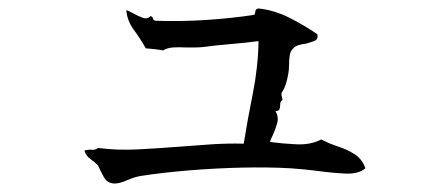

<svg xmlns="http://www.w3.org/2000/svg" viewBox="-20 -466 1040 453"><path d="M842 -69Q826 -55 794.5 -56.5Q763 -58 727 -63Q711 -65 695.5 -66.5Q680 -68 665 -69Q611 -72 549 -70.5Q487 -69 426 -64Q365 -59 313 -51Q299 -49 280.5 -41Q262 -33 251 -33Q233 -33 224.5 -49Q216 -65 211 -76Q203 -84 193 -91Q183 -98 179 -111Q183 -112 187 -112.5Q191 -113 194 -113Q199 -112 203.5 -113Q208 -114 211 -117Q256 -111 304.5 -113.5Q353 -116 404 -120Q441 -123 479 -125.5Q517 -128 555 -127Q564 -183 576.5 -245.5Q589 -308 590 -369Q560 -365 524 -362Q488 -359 459 -355Q449 -354 438.5 -354Q428 -354 418 -354Q402 -355 388 -354Q374 -353 365 -347Q354 -349 344.5 -350Q335 -351 324 -352Q311 -375 295.5 -396Q280 -417 278 -442Q282 -441 286.5 -438.5Q291 -436 295 -434Q306 -428 317 -424Q328 -420 335 -428Q340 -427 341 -422.5Q342 -418 347 -417Q408 -415 468 -419Q528 -423 580 -431Q582 -434 582.5 -439.5Q583 -445 590 -446Q628 -442 664 -423.5Q700 -405 729 -385Q731 -373 722 -369.5Q713 -366 702 -363Q693 -362 684.5 -359.5Q676 -357 671 -351Q665 -345 663.5 -334.5Q662 -324 662 -313Q662 -307 661.5 -301.5Q661 -296 660 -291Q658 -279 654.5 -268Q651 -257 644 -246Q644 -242 645 -238Q647 -233 646 -229Q641 -228 641 -218Q641 -213 639.5 -208.5Q638 -204 630 -204Q638 -190 634 -175.5Q630 -161 624 -148Q622 -144 620 -139.5Q618 -135 617 -131Q647 -127 680 -125.5Q713 -124 738 -137Q757 -127 778.5 -120Q800 -113 817.5 -101.5Q835 -90 842 -69Z"/></svg>

Font: Yuji Syuku
Style: Regular
Weight: 400
Designer: Kataoka Yuji
Foundry: Kinuta Font Factory
Version: Version 3.002